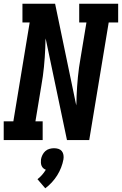

<svg xmlns="http://www.w3.org/2000/svg" viewBox="-24 -755 657 1035"><path d="M-4 0V-101H48L136 -634H97V-735H273L387 -187Q387 -191 387.5 -194.5Q388 -198 388 -202L389 -239Q391 -289 396 -340Q401 -391 410 -441L442 -634H403V-735H613V-634H562L457 0H337L222 -548Q222 -544 221.5 -540.5Q221 -537 221 -533L220 -496Q218 -446 213 -395Q208 -344 199 -294L167 -101H206V0ZM220 260 178 211Q191 201 202.5 188Q214 175 223 160Q215 157 209 151.5Q203 146 200 138.5Q197 131 196.5 122Q196 113 197 104Q199 92 205 80Q211 68 220.5 59.5Q230 51 242.5 47.5Q255 44 267 44Q280 44 291 47.5Q302 51 309 59.5Q316 68 318 80Q320 92 318 104Q314 126 305.5 148Q297 170 284.5 190Q272 210 255.5 228Q239 246 220 260Z"/></svg>

Font: Iosevka Curly Slab Extended
Style: Bold Italic
Weight: 700
Width: 7
Italic angle: -9°
Monospace: yes
Designer: Belleve Invis
Foundry: Belleve Invis
Version: Version 11.0.0; ttfautohint (v1.8.3)